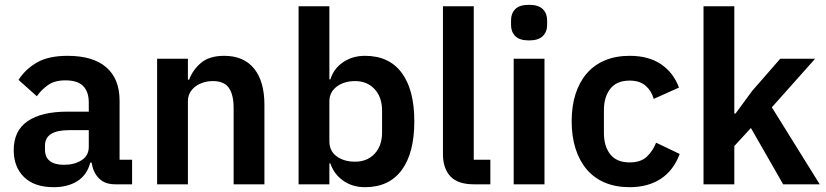

<svg xmlns="http://www.w3.org/2000/svg" viewBox="-20 -766 3432 798"><path d="M458 0Q416 0 391.5 -24.5Q367 -49 361 -90H355Q342 -39 302 -13.5Q262 12 203 12Q123 12 80 -30Q37 -72 37 -142Q37 -223 95 -262.5Q153 -302 260 -302H349V-340Q349 -384 326 -408Q303 -432 252 -432Q207 -432 179.5 -412.5Q152 -393 133 -366L57 -434Q86 -479 134 -506.5Q182 -534 261 -534Q367 -534 422 -486Q477 -438 477 -348V-102H529V0ZM246 -81Q289 -81 319 -100Q349 -119 349 -156V-225H267Q167 -225 167 -161V-144Q167 -112 187.5 -96.5Q208 -81 246 -81Z M633 0V-522H761V-435H766Q782 -477 816.5 -505.5Q851 -534 912 -534Q993 -534 1036 -481Q1079 -428 1079 -330V0H951V-317Q951 -373 931 -401Q911 -429 865 -429Q845 -429 826.5 -423.5Q808 -418 793.5 -407.5Q779 -397 770 -381.5Q761 -366 761 -345V0Z M1221 -740H1349V-436H1353Q1367 -481 1406 -507.5Q1445 -534 1497 -534Q1597 -534 1649.5 -463.5Q1702 -393 1702 -262Q1702 -130 1649.5 -59Q1597 12 1497 12Q1445 12 1406.5 -15Q1368 -42 1353 -87H1349V0H1221ZM1456 -94Q1506 -94 1537 -127Q1568 -160 1568 -216V-306Q1568 -362 1537 -395.5Q1506 -429 1456 -429Q1410 -429 1379.5 -406Q1349 -383 1349 -345V-179Q1349 -138 1379.5 -116Q1410 -94 1456 -94Z M1949 0Q1883 0 1852 -33Q1821 -66 1821 -126V-740H1949V-102H2018V0Z M2179 -598Q2139 -598 2121.5 -616Q2104 -634 2104 -662V-682Q2104 -710 2121.5 -728Q2139 -746 2179 -746Q2218 -746 2236 -728Q2254 -710 2254 -682V-662Q2254 -634 2236 -616Q2218 -598 2179 -598ZM2115 -522H2243V0H2115Z M2597 12Q2539 12 2494 -7Q2449 -26 2418.5 -62Q2388 -98 2372 -148.5Q2356 -199 2356 -262Q2356 -325 2372 -375Q2388 -425 2418.5 -460.5Q2449 -496 2494 -515Q2539 -534 2597 -534Q2676 -534 2727.5 -499Q2779 -464 2802 -402L2697 -355Q2688 -388 2663.5 -409.5Q2639 -431 2597 -431Q2543 -431 2516.5 -397Q2490 -363 2490 -308V-213Q2490 -158 2516.5 -124.5Q2543 -91 2597 -91Q2643 -91 2668 -114.5Q2693 -138 2707 -173L2805 -126Q2779 -57 2726 -22.5Q2673 12 2597 12Z M2904 -740H3032V-294H3037L3106 -388L3223 -522H3368L3188 -320L3387 0H3235L3101 -234L3032 -159V0H2904Z"/></svg>

Font: IBM Plex Sans Hebrew SemiBold
Style: Regular
Weight: 600
Designer: Mike Abbink, Paul van der Laan, Pieter van Rosmalen, Yanek Iontef
Foundry: Bold Monday
Version: Version 1.2